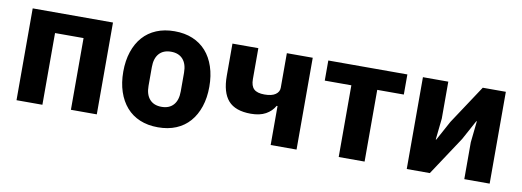

<svg xmlns="http://www.w3.org/2000/svg" viewBox="-49 -803 2941 1081"><g transform="rotate(10 1421.5 -262.5)"><path d="M69 -525H528V0H380V-410H217V0H69Z M633 0ZM879 12Q821 12 775.5 -7Q730 -26 698.5 -62Q667 -98 650 -149Q633 -200 633 -263Q633 -326 650 -377Q667 -428 698.5 -463.5Q730 -499 775.5 -518Q821 -537 879 -537Q937 -537 982.5 -518Q1028 -499 1059.5 -463.5Q1091 -428 1108 -377Q1125 -326 1125 -263Q1125 -200 1108 -149Q1091 -98 1059.5 -62Q1028 -26 982.5 -7Q937 12 879 12ZM879 -105Q923 -105 947 -132Q971 -159 971 -209V-316Q971 -366 947 -393Q923 -420 879 -420Q835 -420 811 -393Q787 -366 787 -316V-209Q787 -159 811 -132Q835 -105 879 -105Z M1522 -223H1517Q1499 -191 1465.5 -172.5Q1432 -154 1381 -154Q1292 -154 1251.5 -200Q1211 -246 1211 -341V-525H1359V-348Q1359 -309 1377.5 -291.5Q1396 -274 1438 -274Q1480 -274 1501 -289Q1522 -304 1522 -327V-525H1670V0H1522Z M1911 -410H1759V-525H2211V-410H2059V0H1911Z M2300 -525H2445V-314L2432 -192H2435L2496 -304L2642 -525H2774V0H2629V-211L2642 -333H2639L2578 -221L2432 0H2300Z"/></g></svg>

Font: Aneliza ExtraBold
Style: Regular
Weight: 800
Designer: Mike Abbink, Paul van der Laan, Pieter van Rosmalen
Foundry: Bold Monday
Version: Version 3.001;September 8, 2019;FontCreator 11.5.0.2425 64-b